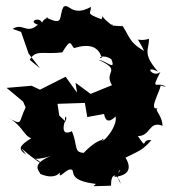

<svg xmlns="http://www.w3.org/2000/svg" viewBox="-20 -584 571 638"><path d="M50 -478 75 -406 113 -357 79 -385C98 -421 125 -402 187 -410C216 -458 213 -439 226 -424C278 -441 309 -428 318 -391C301 -391 326 -405 350 -387C367 -346 331 -383 308 -385C388 -348 323 -348 352 -301L281 -272L231 -309L236 -276L198 -329L113 -286L85 -299L2 -292L57 -246L65 -227C39 -173 58 -166 2 -195C53 -172 59 -131 84 -125C44 -99 38 -90 67 -70C32 -115 65 -72 121 -38C88 -74 75 -43 147 -65C78 -36 114 -13 114 -6C166 16 186 -12 183 -27C166 31 199 -29 219 -20C229 -12 208 16 298 27C297 35 264 36 349 33C348 -8 367 -13 382 27C349 -16 408 -39 359 4C426 -2 408 -43 397 -60C447 -85 453 -85 483 -118C446 -124 473 -81 438 -132C481 -131 474 -184 520 -166C519 -205 486 -221 509 -226C469 -210 510 -276 514 -300L531 -295C506 -317 477 -276 513 -345C489 -323 455 -371 505 -346C451 -408 476 -418 475 -455C430 -441 430 -475 459 -415C406 -444 411 -466 381 -507C387 -495 400 -496 354 -499C355 -513 333 -486 374 -485C291 -539 331 -544 317 -520C262 -541 283 -538 282 -561C218 -526 209 -576 191 -561C173 -528 196 -495 131 -527C158 -522 109 -534 117 -478C140 -542 61 -515 106 -502C68 -468 56 -510 22 -488ZM177 -200 171 -239 262 -242 270 -195 345 -209 323 -228C325 -211 326 -159 364 -197C373 -165 315 -97 319 -123C338 -110 321 -141 258 -76C224 -78 239 -100 219 -148C180 -129 192 -175 197 -182C192 -199 205 -203 198 -180Z"/></svg>

Font: Asimov Aggro
Style: Medium
Weight: 500
Designer: Google
Version: Version 2.000980; 2014